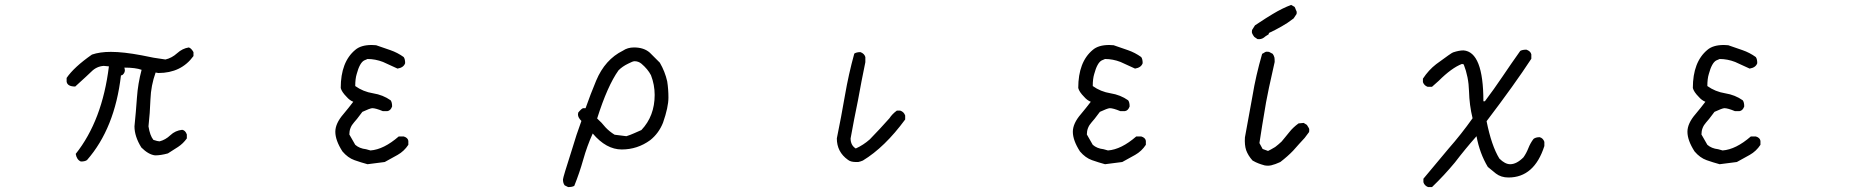

<svg xmlns="http://www.w3.org/2000/svg" viewBox="-20 -646 7540 781"><path d="M309 11Q292 4 288 -20Q396 -156 423 -376L402 -378Q373 -376 352 -355Q341 -344 286 -294Q254 -294 251 -314V-329Q281 -373 354 -424Q386 -435 431 -435Q482 -435 556 -421Q605 -410 653 -404Q679 -410 700.5 -429.5Q722 -449 748 -453Q758 -450 767 -434V-418Q717 -349 624 -349L613 -351Q594 -298 592 -242Q590 -186 584 -132Q590 -94 604 -77Q622 -71 629 -71Q653 -77 673 -96Q693 -115 721 -118Q734 -116 740 -99V-83Q725 -62 704.5 -48.5Q684 -35 663 -22Q634 -14 611 -14Q584 -17 555 -46Q527 -91 527 -132Q533 -191 537 -248.5Q541 -306 556 -362Q531 -371 486 -371Q488 -364 488 -361Q488 -349 478 -341L472 -339Q447 -124 334 5Q326 11 309 11Z M1475 22Q1449 15 1422 5.5Q1395 -4 1373 -30Q1344 -75 1344 -110Q1344 -144 1377 -182Q1398 -207 1417 -232Q1402 -238 1390 -252Q1370 -272 1366 -288Q1366 -394 1425 -443Q1448 -463 1492 -463L1510 -462Q1539 -452 1568 -442Q1597 -432 1622 -414Q1628 -406 1628 -389Q1622 -371 1597 -367L1538 -394Q1507 -406 1475 -406Q1469 -404 1461 -400Q1443 -390 1431 -345Q1425 -326 1425 -296Q1457 -273 1497.5 -266.5Q1538 -260 1569 -238Q1575 -230 1575 -213Q1569 -196 1556 -194H1537Q1508 -206 1494 -206Q1484 -205 1454 -191Q1428 -156 1420 -148Q1401 -127 1401 -99L1425 -57Q1442 -42 1469 -39L1487 -34Q1541 -38 1602 -91H1622Q1639 -86 1641 -73V-57Q1624 -31 1597.5 -16Q1571 -1 1545 13Z M2528 -92Q2544 -97 2559.5 -104Q2575 -111 2589 -117Q2643 -174 2643 -260Q2643 -301 2628 -340Q2615 -365 2589 -387Q2577 -397 2561 -397Q2554 -397 2535 -387Q2512 -376 2496 -360Q2451 -297 2409 -164Q2428 -147 2443 -128Q2459 -111 2480 -98ZM2291 115 2277 108Q2270 99 2270 84Q2270 76 2307 -39Q2324 -97 2345 -154Q2331 -168 2331 -180L2332 -188Q2345 -204 2352 -206H2362Q2382 -263 2405 -318Q2441 -404 2514 -440Q2533 -453 2559 -453Q2599 -453 2623 -432L2664 -391Q2685 -355 2694 -315Q2699 -283 2699 -249Q2699 -210 2677 -147Q2660 -104 2625 -76Q2573 -38 2509 -38Q2446 -38 2391 -103Q2368 -52 2352.5 3Q2337 58 2316 110Q2308 115 2291 115Z M3471 13H3461Q3440 13 3429 4Q3384 -28 3384 -83Q3402 -171 3417 -258Q3432 -345 3455 -428Q3464 -434 3480 -434Q3496 -428 3500 -414V-393Q3484 -316 3470 -238Q3454 -161 3440 -83Q3440 -55 3461 -42Q3492 -56 3518 -79Q3559 -121 3598 -165Q3609 -182 3628 -196H3642Q3657 -191 3662 -176V-160Q3579 -47 3490 7Q3481 11 3471 13Z M4475 22Q4449 15 4422 5.5Q4395 -4 4373 -30Q4344 -75 4344 -110Q4344 -144 4377 -182Q4398 -207 4417 -232Q4402 -238 4390 -252Q4370 -272 4366 -288Q4366 -394 4425 -443Q4448 -463 4492 -463L4510 -462Q4539 -452 4568 -442Q4597 -432 4622 -414Q4628 -406 4628 -389Q4622 -371 4597 -367L4538 -394Q4507 -406 4475 -406Q4469 -404 4461 -400Q4443 -390 4431 -345Q4425 -326 4425 -296Q4457 -273 4497.5 -266.5Q4538 -260 4569 -238Q4575 -230 4575 -213Q4569 -196 4556 -194H4537Q4508 -206 4494 -206Q4484 -205 4454 -191Q4428 -156 4420 -148Q4401 -127 4401 -99L4425 -57Q4442 -42 4469 -39L4487 -34Q4541 -38 4602 -91H4622Q4639 -86 4641 -73V-57Q4624 -31 4597.5 -16Q4571 -1 4545 13Z M5125 27Q5121 26 5111.5 23Q5102 20 5100 19Q5089 15 5075 7Q5057 -13 5049 -35Q5042 -56 5044 -87Q5049 -115 5059.5 -172Q5070 -229 5075 -257Q5088 -337 5114 -427Q5116 -428 5120.5 -430.5Q5125 -433 5126 -434Q5132 -437 5142 -435L5157 -427Q5162 -420 5164 -412Q5165 -407 5165 -394Q5136 -266 5130 -230Q5112 -125 5103 -64L5116 -40L5138 -32Q5147 -36 5167 -48Q5179 -57 5193 -70Q5199 -77 5209.5 -90Q5220 -103 5225 -109Q5239 -127 5262 -144L5283 -146L5296 -138Q5300 -132 5304 -125Q5307 -119 5305 -109L5287 -85Q5280 -78 5264.5 -60.5Q5249 -43 5240 -33Q5218 -10 5188 13Q5185 14 5178.5 17Q5172 20 5167.5 21.5Q5163 23 5159 24Q5144 30 5125 27ZM5095 -487 5082 -496Q5076 -504 5074 -509Q5071 -515 5073 -524L5085 -543Q5138 -578 5157 -589Q5197 -613 5232 -626L5246 -618Q5248 -615 5252 -604Q5256 -599 5254 -589L5242 -571Q5216 -551 5194 -539Q5168 -524 5142 -512L5140 -506Q5126 -498 5121 -493Q5110 -485 5095 -487Z M5805 115H5789Q5774 109 5770 95V81L5872 -41Q5924 -100 5970 -165Q5957 -218 5955.5 -275.5Q5954 -333 5934 -384L5927 -386Q5885 -370 5832 -317L5805 -293H5787Q5773 -298 5768 -312V-326Q5791 -361 5822 -385Q5887 -433 5891 -433Q5915 -441 5933 -441Q6014 -435 6014 -234H6020Q6057 -283 6092 -335Q6127 -387 6164 -439Q6173 -444 6189 -444Q6206 -438 6209 -425V-407Q6141 -303 6027 -153Q6047 -53 6079 -1Q6102 22 6123 22Q6149 22 6177 -6Q6189 -23 6197 -43.5Q6205 -64 6218 -81Q6227 -88 6243 -88Q6257 -84 6262 -69V-52Q6221 76 6116 76Q6086 76 6065 60L6032 33Q5999 -22 5986 -92Q5940 -40 5898 15Q5855 67 5805 115Z M6975 22Q6949 15 6922 5.5Q6895 -4 6873 -30Q6844 -75 6844 -110Q6844 -144 6877 -182Q6898 -207 6917 -232Q6902 -238 6890 -252Q6870 -272 6866 -288Q6866 -394 6925 -443Q6948 -463 6992 -463L7010 -462Q7039 -452 7068 -442Q7097 -432 7122 -414Q7128 -406 7128 -389Q7122 -371 7097 -367L7038 -394Q7007 -406 6975 -406Q6969 -404 6961 -400Q6943 -390 6931 -345Q6925 -326 6925 -296Q6957 -273 6997.5 -266.5Q7038 -260 7069 -238Q7075 -230 7075 -213Q7069 -196 7056 -194H7037Q7008 -206 6994 -206Q6984 -205 6954 -191Q6928 -156 6920 -148Q6901 -127 6901 -99L6925 -57Q6942 -42 6969 -39L6987 -34Q7041 -38 7102 -91H7122Q7139 -86 7141 -73V-57Q7124 -31 7097.5 -16Q7071 -1 7045 13Z"/></svg>

Font: Yozai
Style: Regular
Weight: 400
Designer: LXGW / Y.OzVox
Foundry: LXGW / Y.OzVox
Version: Version 0.861;October 22, 2024